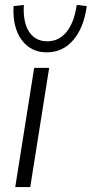

<svg xmlns="http://www.w3.org/2000/svg" viewBox="-20 -761 373 781"><path d="M42 0 119 -485H180L103 0ZM170 -548Q106 -548 68.5 -598Q31 -648 35 -736L77 -741Q73 -670 98.5 -631.5Q124 -593 172 -593Q220 -593 251 -631.5Q282 -670 292 -741L333 -736Q321 -648 278 -598Q235 -548 170 -548Z"/></svg>

Font: Nunito Sans Light
Style: Italic
Weight: 300
Italic angle: -9°
Designer: Vernon Adams
Foundry: Vernon Adams
Version: Version 3.006; ttfautohint (v1.8.3)